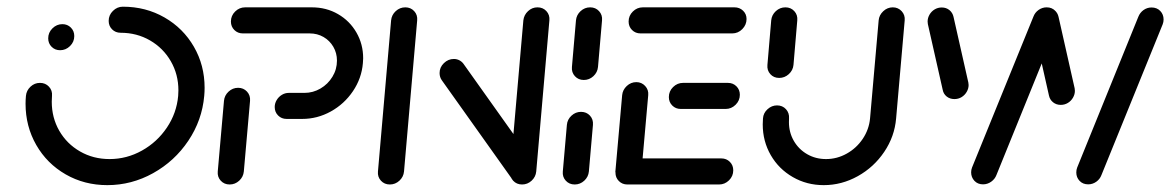

<svg xmlns="http://www.w3.org/2000/svg" viewBox="-20 -540 3426 562"><path d="M121.1 -427.8Q121.1 -444.8 133.5 -457Q145.9 -469.3 162.6 -469.3Q177.4 -469.3 187.4 -459.3Q197.4 -449.3 197.4 -434.4Q197.4 -417.4 185 -405.2Q172.6 -393 155.9 -393Q141.1 -393 131.1 -403Q121.1 -413 121.1 -427.8ZM298.1 -478.9Q298.1 -495.9 310.6 -508.1Q323 -520.4 339.6 -520.4Q406.7 -520.4 461.5 -488.9Q516.3 -457.4 547.6 -403.1Q578.9 -348.9 578.9 -283Q578.9 -271.5 577.8 -259.3Q571.5 -188.1 531.3 -128.1Q491.1 -68.1 428.1 -33.1Q365.2 1.9 294.1 1.9Q227 1.9 172.2 -29.6Q117.4 -61.1 86.1 -115.7Q54.8 -170.4 54.8 -236.3Q54.8 -247.8 55.9 -259.3Q57.4 -275.2 69.3 -286.3Q81.1 -297.4 97 -297.4Q113 -297.4 123.3 -286.3Q133.7 -275.2 132.2 -259.3Q131.5 -248.1 131.5 -242.2Q131.5 -195.6 153.5 -157.2Q175.6 -118.9 214.3 -96.7Q253 -74.4 300.7 -74.4Q351.1 -74.4 395.6 -99.3Q440 -124.1 468.5 -166.5Q497 -208.9 501.5 -259.3Q502.2 -270.4 502.2 -275.6Q502.2 -322.2 480 -360.7Q457.8 -399.3 419.1 -421.7Q380.4 -444.1 333 -444.1Q318.1 -444.1 308.1 -454.1Q298.1 -464.1 298.1 -478.9Z M652.2 0Q636.3 0 626.1 -11.1Q615.9 -22.2 617.4 -38.1L635.6 -244.8Q637 -260.7 649.1 -271.9Q661.1 -283 677 -283Q692.6 -283 703 -271.9Q713.3 -260.7 711.9 -244.8L693.7 -38.1Q692.2 -22.2 680.2 -11.1Q668.1 0 652.2 0ZM784.1 -226.7Q784.1 -237.4 789.8 -247Q795.6 -256.7 805 -262.4Q814.4 -268.1 825.2 -268.1H871.1Q896.3 -268.1 918.1 -280.9Q940 -293.7 953.1 -315.4Q966.3 -337 966.3 -362.6Q966.3 -384.8 955.7 -403Q945.2 -421.1 927 -431.7Q908.9 -442.2 886.3 -442.2H690.7Q675.9 -442.2 665.9 -452.2Q655.9 -462.2 655.9 -477Q655.9 -494.1 668.3 -506.3Q680.7 -518.5 697.4 -518.5H893Q935.2 -518.5 969.4 -498.7Q1003.7 -478.9 1023.3 -444.8Q1043 -410.7 1043 -369.3Q1043 -364.8 1042.2 -355.2Q1038.5 -310.7 1013.1 -273.1Q987.8 -235.6 948.3 -213.7Q908.9 -191.9 864.4 -191.9H818.9Q804.1 -191.9 794.1 -201.9Q784.1 -211.9 784.1 -226.7Z M1121.1 0Q1105.2 0 1095 -11.1Q1084.8 -22.2 1086.3 -38.1L1124.8 -480.4Q1126.3 -496.3 1138.3 -507.4Q1150.4 -518.5 1166.3 -518.5Q1182.2 -518.5 1192.4 -507.4Q1202.6 -496.3 1201.1 -480.4L1162.6 -38.1Q1161.1 -22.2 1149.1 -11.1Q1137 0 1121.1 0ZM1266.7 -326.3Q1266.7 -343 1279.3 -355.2Q1291.9 -367.4 1308.5 -367.4Q1317 -367.4 1324.3 -363.7Q1331.5 -360 1336.3 -353.7L1545.2 -60L1482.6 -10.7L1273.7 -304.4Q1266.7 -313.7 1266.7 -326.3ZM1508.1 0Q1492.2 0 1482 -11.1Q1471.9 -22.2 1473.3 -38.1L1511.9 -480.4Q1513.7 -496.3 1525.6 -507.4Q1537.4 -518.5 1553.3 -518.5Q1569.3 -518.5 1579.4 -507.4Q1589.6 -496.3 1588.1 -480.4L1549.6 -38.1Q1548.1 -22.2 1536.1 -11.1Q1524.1 0 1508.1 0Z M1662.2 0Q1646.3 0 1636.1 -11.1Q1625.9 -22.2 1627.4 -38.1L1639.3 -174.4Q1640.7 -190.4 1652.8 -201.5Q1664.8 -212.6 1680.7 -212.6Q1696.7 -212.6 1706.9 -201.5Q1717 -190.4 1715.6 -174.4L1703.7 -38.1Q1702.2 -22.2 1690.2 -11.1Q1678.1 0 1662.2 0ZM1688.9 -305.9Q1673 -305.9 1662.8 -317Q1652.6 -328.1 1654.1 -344.1L1665.9 -480.4Q1667.4 -496.3 1679.4 -507.4Q1691.5 -518.5 1707.4 -518.5Q1723.3 -518.5 1733.5 -507.4Q1743.7 -496.3 1742.2 -480.4L1730.4 -344.1Q1728.9 -328.1 1716.9 -317Q1704.8 -305.9 1688.9 -305.9Z M1781.1 -36.3 1801.1 -261.5Q1802.6 -277 1814.6 -288.3Q1826.7 -299.6 1842.6 -299.6Q1858.1 -299.6 1868.5 -288.3Q1878.9 -277 1877.4 -261.5L1857.4 -36.3ZM2126.3 -41.5Q2126.3 -24.4 2113.9 -12.2Q2101.5 0 2084.8 0H1816.3Q1801.5 0 1791.5 -10Q1781.5 -20 1781.5 -34.8Q1781.5 -51.9 1793.9 -64.1Q1806.3 -76.3 1822.6 -76.3H2091.5Q2106.3 -76.3 2116.3 -66.3Q2126.3 -56.3 2126.3 -41.5ZM1937.8 -255.9Q1937.8 -273 1950.2 -285.2Q1962.6 -297.4 1979.3 -297.4H2110.7Q2125.6 -297.4 2135.6 -287.4Q2145.6 -277.4 2145.6 -262.6Q2145.6 -245.6 2133.1 -233.3Q2120.7 -221.1 2104.1 -221.1H1972.6Q1957.8 -221.1 1947.8 -231.1Q1937.8 -241.1 1937.8 -255.9ZM1820 -477Q1820 -494.1 1832.4 -506.3Q1844.8 -518.5 1861.5 -518.5H2130Q2144.8 -518.5 2155 -508.7Q2165.2 -498.9 2165.2 -484.4Q2165.2 -467.4 2152.8 -454.8Q2140.4 -442.2 2123.3 -442.2H1854.8Q1840 -442.2 1830 -452.2Q1820 -462.2 1820 -477Z M2260.7 -311.9Q2244.8 -311.9 2234.8 -323Q2224.8 -334.1 2226.3 -350L2237.4 -480.4Q2238.9 -496.3 2250.9 -507.4Q2263 -518.5 2278.9 -518.5Q2294.8 -518.5 2305 -507.4Q2315.2 -496.3 2313.7 -480.4L2302.6 -350Q2301.1 -334.1 2288.9 -323Q2276.7 -311.9 2260.7 -311.9ZM2593.3 -518.5Q2608.9 -518.5 2619.3 -507.2Q2629.6 -495.9 2628.1 -480.4L2603 -193.3Q2598.5 -140.4 2568.3 -95.6Q2538.1 -50.7 2490.9 -24.4Q2443.7 1.9 2391.1 1.9Q2341.5 1.9 2300.6 -21.7Q2259.6 -45.2 2236.1 -85.9Q2212.6 -126.7 2212.6 -175.9Q2212.6 -181.5 2213.3 -193.3Q2214.4 -209.3 2226.7 -220.4Q2238.9 -231.5 2254.4 -231.5Q2270.4 -231.5 2280.6 -220.4Q2290.7 -209.3 2289.6 -193.3Q2289.3 -189.6 2289.3 -182.6Q2289.3 -152.6 2303.5 -127.8Q2317.8 -103 2342.6 -88.7Q2367.4 -74.4 2397.8 -74.4Q2430 -74.4 2458.5 -90.4Q2487 -106.3 2505.4 -133.7Q2523.7 -161.1 2526.7 -193.3L2551.9 -480.4Q2553.3 -495.9 2565.4 -507.2Q2577.4 -518.5 2593.3 -518.5Z M3130.4 -35.2Q3130.4 -43 3133 -49.6L3311.9 -490.7Q3316.7 -503 3327.2 -510.6Q3337.8 -518.1 3350.7 -518.1Q3366.3 -518.1 3376.1 -508Q3385.9 -497.8 3385.9 -483Q3385.9 -475.6 3383.3 -468.9L3204.1 -27.8Q3199.6 -15.6 3188.9 -8Q3178.1 -0.4 3165.2 -0.4Q3149.6 -0.4 3140 -10.6Q3130.4 -20.7 3130.4 -35.2ZM2739.3 -277.4 2695.9 -469.6Q2695.2 -474.8 2695.2 -477Q2695.2 -487.4 2700.7 -497Q2706.3 -506.7 2715.7 -512.4Q2725.2 -518.1 2736.7 -518.1Q2749.6 -518.1 2759.1 -510.4Q2768.5 -502.6 2771.1 -490.4L2814.4 -298.5Q2815.2 -293.3 2815.2 -291.1Q2815.2 -280.7 2809.6 -271.1Q2804.1 -261.5 2794.6 -255.7Q2785.2 -250 2773.7 -250Q2760.4 -250 2750.9 -257.6Q2741.5 -265.2 2739.3 -277.4ZM2822.6 -35.6Q2822.6 -43 2825.2 -49.6L3004.8 -491.1Q3009.3 -503.3 3020 -510.9Q3030.7 -518.5 3043.7 -518.5Q3059.3 -518.5 3068.9 -508.1Q3078.5 -497.8 3078.5 -483.3Q3078.5 -475.9 3075.9 -469.3L2896.7 -27.8Q2892.2 -15.9 2881.3 -8.1Q2870.4 -0.4 2857.4 -0.4Q2841.9 -0.4 2832.2 -10.7Q2822.6 -21.1 2822.6 -35.6ZM3050.4 -260.4 3003.3 -469.6Q3002.6 -474.8 3002.6 -477Q3002.6 -487.4 3008 -497Q3013.3 -506.7 3022.8 -512.4Q3032.2 -518.1 3043.7 -518.1Q3057 -518.1 3066.5 -510.4Q3075.9 -502.6 3078.5 -490.4L3125.6 -281.5Q3126.3 -276.3 3126.3 -274.1Q3126.3 -263.7 3120.7 -254.1Q3115.2 -244.4 3105.7 -238.7Q3096.3 -233 3084.8 -233Q3071.9 -233 3062.4 -240.6Q3053 -248.1 3050.4 -260.4Z"/></svg>

Font: 26F Galaxy Sans
Style: Bold Italic
Weight: 700
Italic angle: -5°
Designer: C₂₉H₂₅N₃O₅
Version: Version 1.200